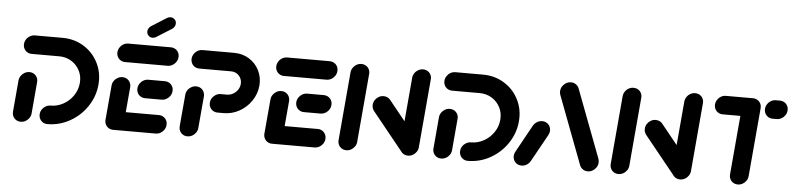

<svg xmlns="http://www.w3.org/2000/svg" viewBox="-43 -918 4722 1141"><g transform="rotate(5 2318.0 -348.0)"><path d="M128.1 -298.5Q143.3 -298.5 155.4 -291.1Q167.4 -283.7 173.7 -270.9Q180 -258.1 178.5 -243L162.2 -55.6Q161.1 -40.4 152.4 -27.6Q143.7 -14.8 130.4 -7.4Q117 0 101.9 0Q86.7 0 74.6 -7.4Q62.6 -14.8 56.3 -27.6Q50 -40.4 51.1 -55.6L67.4 -243Q68.9 -258.1 77.6 -270.9Q86.3 -283.7 99.6 -291.1Q113 -298.5 128.1 -298.5ZM210.4 -55.6Q211.5 -70.7 220.2 -83.5Q228.9 -96.3 242.2 -103.7Q255.6 -111.1 270.7 -111.1Q310.7 -111.1 346.7 -131.1Q382.6 -151.1 405.6 -185.2Q428.5 -219.3 431.9 -259.6Q435.6 -299.6 418.5 -333.5Q401.5 -367.4 369.1 -387.4Q336.7 -407.4 296.7 -407.4H131.9Q116.7 -407.4 104.6 -414.8Q92.6 -422.2 86.3 -435Q80 -447.8 81.1 -463Q82.6 -478.1 91.1 -490.9Q99.6 -503.7 113 -511.1Q126.3 -518.5 141.5 -518.5H306.3Q376.7 -518.5 433.1 -483.7Q489.6 -448.9 519.4 -389.4Q549.3 -330 543 -259.6Q536.7 -188.9 496.7 -129.3Q456.7 -69.6 394.1 -34.8Q331.5 0 261.1 0Q245.9 0 233.9 -7.4Q221.9 -14.8 215.6 -27.6Q209.3 -40.4 210.4 -55.6Z M602.6 -51.9 621.1 -261.1Q622.2 -276.3 630.9 -289.1Q639.6 -301.9 653 -309.3Q666.3 -316.7 681.5 -316.7Q696.7 -316.7 708.7 -309.3Q720.7 -301.9 727 -289.1Q733.3 -276.3 732.2 -261.1L713.7 -51.9ZM967 -55.6Q965.9 -40.4 957.2 -27.6Q948.5 -14.8 935.2 -7.4Q921.9 0 906.7 0H653.7Q638.5 0 626.5 -7.4Q614.4 -14.8 608.1 -27.6Q601.9 -40.4 603 -55.6Q604.1 -70.7 612.8 -83.5Q621.5 -96.3 634.8 -103.7Q648.1 -111.1 663.3 -111.1H916.3Q931.5 -111.1 943.5 -103.7Q955.6 -96.3 961.9 -83.5Q968.1 -70.7 967 -55.6ZM775.6 -259.3Q777 -274.4 785.6 -287.2Q794.1 -300 807.4 -307.4Q820.7 -314.8 835.9 -314.8H934.1Q949.3 -314.8 961.5 -307.4Q973.7 -300 980 -287.2Q986.3 -274.4 984.8 -259.3Q983.7 -244.1 975 -231.3Q966.3 -218.5 953 -211.1Q939.6 -203.7 924.4 -203.7H826.3Q811.1 -203.7 799.1 -211.1Q787 -218.5 780.7 -231.3Q774.4 -244.1 775.6 -259.3ZM638.5 -463Q640 -478.1 648.5 -490.9Q657 -503.7 670.4 -511.1Q683.7 -518.5 698.9 -518.5H951.9Q967 -518.5 979.3 -511.1Q991.5 -503.7 997.8 -490.9Q1004.1 -478.1 1002.6 -463Q1001.5 -447.8 992.8 -435Q984.1 -422.2 970.7 -414.8Q957.4 -407.4 942.2 -407.4H689.3Q674.1 -407.4 662 -414.8Q650 -422.2 643.7 -435Q637.4 -447.8 638.5 -463ZM838.9 -565.6Q823.7 -565.6 813.7 -576.5Q803.7 -587.4 804.8 -602.6Q805.6 -611.9 810.7 -619.8Q815.9 -627.8 823.7 -633L914.1 -690Q923.7 -696.3 935.2 -696.3Q950.4 -696.3 960.6 -685.4Q970.7 -674.4 969.3 -659.3Q968.5 -650 963.5 -642Q958.5 -634.1 950.7 -628.9L860 -571.9Q850.4 -565.6 838.9 -565.6Z M1096.3 0Q1081.1 0 1069.1 -7.4Q1057 -14.8 1050.7 -27.6Q1044.4 -40.4 1045.6 -55.6L1062.2 -244.8Q1063.3 -260 1072 -272.8Q1080.7 -285.6 1094.1 -293Q1107.4 -300.4 1122.6 -300.4Q1137.8 -300.4 1149.8 -293Q1161.9 -285.6 1168.1 -272.8Q1174.4 -260 1173.3 -244.8L1156.7 -55.6Q1155.6 -40.4 1146.9 -27.6Q1138.1 -14.8 1124.8 -7.4Q1111.5 0 1096.3 0ZM1211.9 -211.9Q1213 -227 1221.7 -239.8Q1230.4 -252.6 1243.7 -260Q1257 -267.4 1272.2 -267.4H1308.9Q1328.1 -267.4 1345 -276.9Q1361.9 -286.3 1372.8 -302.2Q1383.7 -318.1 1385.2 -337.4Q1386.7 -356.3 1378.7 -372.4Q1370.7 -388.5 1355.6 -398Q1340.4 -407.4 1321.1 -407.4H1131.9Q1116.7 -407.4 1104.6 -414.8Q1092.6 -422.2 1086.3 -435Q1080 -447.8 1081.1 -463Q1082.6 -478.1 1091.1 -490.9Q1099.6 -503.7 1113 -511.1Q1126.3 -518.5 1141.5 -518.5H1330.7Q1380 -518.5 1419.4 -494.1Q1458.9 -469.6 1479.6 -428.1Q1500.4 -386.7 1496.3 -337.4Q1491.9 -288.1 1463.9 -246.5Q1435.9 -204.8 1392.2 -180.6Q1348.5 -156.3 1299.3 -156.3H1262.6Q1247.4 -156.3 1235.4 -163.7Q1223.3 -171.1 1217 -183.9Q1210.7 -196.7 1211.9 -211.9Z M1550.4 -51.9 1568.9 -261.1Q1570 -276.3 1578.7 -289.1Q1587.4 -301.9 1600.7 -309.3Q1614.1 -316.7 1629.3 -316.7Q1644.4 -316.7 1656.5 -309.3Q1668.5 -301.9 1674.8 -289.1Q1681.1 -276.3 1680 -261.1L1661.5 -51.9ZM1914.8 -55.6Q1913.7 -40.4 1905 -27.6Q1896.3 -14.8 1883 -7.4Q1869.6 0 1854.4 0H1601.5Q1586.3 0 1574.3 -7.4Q1562.2 -14.8 1555.9 -27.6Q1549.6 -40.4 1550.7 -55.6Q1551.9 -70.7 1560.6 -83.5Q1569.3 -96.3 1582.6 -103.7Q1595.9 -111.1 1611.1 -111.1H1864.1Q1879.3 -111.1 1891.3 -103.7Q1903.3 -96.3 1909.6 -83.5Q1915.9 -70.7 1914.8 -55.6ZM1723.3 -259.3Q1724.8 -274.4 1733.3 -287.2Q1741.9 -300 1755.2 -307.4Q1768.5 -314.8 1783.7 -314.8H1881.9Q1897 -314.8 1909.3 -307.4Q1921.5 -300 1927.8 -287.2Q1934.1 -274.4 1932.6 -259.3Q1931.5 -244.1 1922.8 -231.3Q1914.1 -218.5 1900.7 -211.1Q1887.4 -203.7 1872.2 -203.7H1774.1Q1758.9 -203.7 1746.9 -211.1Q1734.8 -218.5 1728.5 -231.3Q1722.2 -244.1 1723.3 -259.3ZM1586.3 -463Q1587.8 -478.1 1596.3 -490.9Q1604.8 -503.7 1618.1 -511.1Q1631.5 -518.5 1646.7 -518.5H1899.6Q1914.8 -518.5 1927 -511.1Q1939.3 -503.7 1945.6 -490.9Q1951.9 -478.1 1950.4 -463Q1949.3 -447.8 1940.6 -435Q1931.9 -422.2 1918.5 -414.8Q1905.2 -407.4 1890 -407.4H1637Q1621.9 -407.4 1609.8 -414.8Q1597.8 -422.2 1591.5 -435Q1585.2 -447.8 1586.3 -463Z M2044.1 0Q2028.9 0 2016.9 -7.4Q2004.8 -14.8 1998.5 -27.6Q1992.2 -40.4 1993.3 -55.6L2028.9 -463Q2030.4 -478.1 2038.9 -490.9Q2047.4 -503.7 2060.7 -511.1Q2074.1 -518.5 2089.3 -518.5Q2104.4 -518.5 2116.7 -511.1Q2128.9 -503.7 2135.2 -490.9Q2141.5 -478.1 2140 -463L2104.4 -55.6Q2103.3 -40.4 2094.6 -27.6Q2085.9 -14.8 2072.6 -7.4Q2059.3 0 2044.1 0ZM2177 -284.1Q2178.1 -299.3 2186.9 -312Q2195.6 -324.8 2208.9 -332.2Q2222.2 -339.6 2237.4 -339.6Q2249.6 -339.6 2260 -334.8Q2270.4 -330 2277.4 -321.1L2465.6 -88.1L2375.9 -14.1L2187.8 -247Q2175.6 -263 2177 -284.1ZM2411.9 0Q2396.7 0 2384.6 -7.4Q2372.6 -14.8 2366.3 -27.6Q2360 -40.4 2361.1 -55.6L2396.7 -463Q2398.1 -478.1 2406.7 -490.9Q2415.2 -503.7 2428.5 -511.1Q2441.9 -518.5 2457 -518.5Q2472.2 -518.5 2484.4 -511.1Q2496.7 -503.7 2503 -490.9Q2509.3 -478.1 2507.8 -463L2472.2 -55.6Q2471.1 -40.4 2462.4 -27.6Q2453.7 -14.8 2440.4 -7.4Q2427 0 2411.9 0Z M2636.3 -298.5Q2651.5 -298.5 2663.5 -291.1Q2675.6 -283.7 2681.9 -270.9Q2688.1 -258.1 2686.7 -243L2670.4 -55.6Q2669.3 -40.4 2660.6 -27.6Q2651.9 -14.8 2638.5 -7.4Q2625.2 0 2610 0Q2594.8 0 2582.8 -7.4Q2570.7 -14.8 2564.4 -27.6Q2558.1 -40.4 2559.3 -55.6L2575.6 -243Q2577 -258.1 2585.7 -270.9Q2594.4 -283.7 2607.8 -291.1Q2621.1 -298.5 2636.3 -298.5ZM2718.5 -55.6Q2719.6 -70.7 2728.3 -83.5Q2737 -96.3 2750.4 -103.7Q2763.7 -111.1 2778.9 -111.1Q2818.9 -111.1 2854.8 -131.1Q2890.7 -151.1 2913.7 -185.2Q2936.7 -219.3 2940 -259.6Q2943.7 -299.6 2926.7 -333.5Q2909.6 -367.4 2877.2 -387.4Q2844.8 -407.4 2804.8 -407.4H2640Q2624.8 -407.4 2612.8 -414.8Q2600.7 -422.2 2594.4 -435Q2588.1 -447.8 2589.3 -463Q2590.7 -478.1 2599.3 -490.9Q2607.8 -503.7 2621.1 -511.1Q2634.4 -518.5 2649.6 -518.5H2814.4Q2884.8 -518.5 2941.3 -483.7Q2997.8 -448.9 3027.6 -389.4Q3057.4 -330 3051.1 -259.6Q3044.8 -188.9 3004.8 -129.3Q2964.8 -69.6 2902.2 -34.8Q2839.6 0 2769.3 0Q2754.1 0 2742 -7.4Q2730 -14.8 2723.7 -27.6Q2717.4 -40.4 2718.5 -55.6Z M3089.3 0Q3074.1 0 3062 -7.4Q3050 -14.8 3043.7 -27.6Q3037.4 -40.4 3038.5 -55.6Q3039.6 -68.5 3046.7 -80.4L3136.3 -242.6Q3144.8 -256.7 3158.9 -265.2Q3173 -273.7 3189.3 -273.7Q3204.4 -273.7 3216.5 -266.3Q3228.5 -258.9 3234.8 -246.1Q3241.1 -233.3 3240 -218.1Q3238.5 -205.2 3231.9 -193.3L3141.9 -31.1Q3133.7 -17 3119.6 -8.5Q3105.6 0 3089.3 0ZM3544.4 -55.6Q3543.3 -40.7 3534.6 -28Q3525.9 -15.2 3512.6 -7.6Q3499.3 0 3484.1 0Q3468.1 0 3455.4 -8.5Q3442.6 -17 3436.7 -31.1L3282.6 -438.1Q3278.1 -450.7 3279.3 -463Q3280.7 -477.8 3289.3 -490.6Q3297.8 -503.3 3311.1 -510.9Q3324.4 -518.5 3339.6 -518.5Q3355.6 -518.5 3368.3 -510Q3381.1 -501.5 3387 -487.4L3541.1 -80.4Q3545.6 -67.8 3544.4 -55.6Z M3667.4 0Q3652.2 0 3640.2 -7.4Q3628.1 -14.8 3621.9 -27.6Q3615.6 -40.4 3616.7 -55.6L3652.2 -463Q3653.7 -478.1 3662.2 -490.9Q3670.7 -503.7 3684.1 -511.1Q3697.4 -518.5 3712.6 -518.5Q3727.8 -518.5 3740 -511.1Q3752.2 -503.7 3758.5 -490.9Q3764.8 -478.1 3763.3 -463L3727.8 -55.6Q3726.7 -40.4 3718 -27.6Q3709.3 -14.8 3695.9 -7.4Q3682.6 0 3667.4 0ZM3800.4 -284.1Q3801.5 -299.3 3810.2 -312Q3818.9 -324.8 3832.2 -332.2Q3845.6 -339.6 3860.7 -339.6Q3873 -339.6 3883.3 -334.8Q3893.7 -330 3900.7 -321.1L4088.9 -88.1L3999.3 -14.1L3811.1 -247Q3798.9 -263 3800.4 -284.1ZM4035.2 0Q4020 0 4008 -7.4Q3995.9 -14.8 3989.6 -27.6Q3983.3 -40.4 3984.4 -55.6L4020 -463Q4021.5 -478.1 4030 -490.9Q4038.5 -503.7 4051.9 -511.1Q4065.2 -518.5 4080.4 -518.5Q4095.6 -518.5 4107.8 -511.1Q4120 -503.7 4126.3 -490.9Q4132.6 -478.1 4131.1 -463L4095.6 -55.6Q4094.4 -40.4 4085.7 -27.6Q4077 -14.8 4063.7 -7.4Q4050.4 0 4035.2 0Z M4475.2 -461.5 4439.6 -55.6Q4438.5 -40.4 4429.8 -27.6Q4421.1 -14.8 4407.8 -7.4Q4394.4 0 4379.3 0Q4364.1 0 4352 -7.4Q4340 -14.8 4333.7 -27.6Q4327.4 -40.4 4328.5 -55.6L4364.1 -461.5ZM4203.3 -463Q4204.8 -478.1 4213.3 -490.9Q4221.9 -503.7 4235.2 -511.1Q4248.5 -518.5 4263.7 -518.5H4424.4Q4439.6 -518.5 4451.9 -511.1Q4464.1 -503.7 4470.4 -490.9Q4476.7 -478.1 4475.2 -463Q4474.1 -447.8 4465.4 -435Q4456.7 -422.2 4443.3 -414.8Q4430 -407.4 4414.8 -407.4H4254.1Q4238.9 -407.4 4226.9 -414.8Q4214.8 -422.2 4208.5 -435Q4202.2 -447.8 4203.3 -463ZM4501.5 -463Q4503 -478.1 4511.5 -490.9Q4520 -503.7 4533.3 -511.1Q4546.7 -518.5 4561.9 -518.5H4585.2Q4600.4 -518.5 4612.6 -511.1Q4624.8 -503.7 4631.1 -490.9Q4637.4 -478.1 4635.9 -463Q4634.8 -447.8 4626.1 -435Q4617.4 -422.2 4604.1 -414.8Q4590.7 -407.4 4575.6 -407.4H4552.2Q4537 -407.4 4525 -414.8Q4513 -422.2 4506.7 -435Q4500.4 -447.8 4501.5 -463Z"/></g></svg>

Font: 26F Galaxy Sans Oblique
Style: Regular
Weight: 400
Italic angle: -5°
Designer: C₂₉H₂₅N₃O₅
Version: Version 1.200;FEAKit 1.0